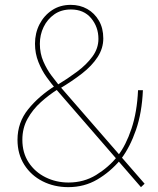

<svg xmlns="http://www.w3.org/2000/svg" viewBox="-20 -759 649 790"><path d="M208 -395Q191 -415 171.5 -442Q152 -469 138 -504Q124 -539 124 -579Q124 -623 142.5 -659Q161 -695 194 -717Q227 -739 271 -739Q309 -739 339 -722Q369 -705 387 -674Q405 -643 405 -601Q405 -560 381.5 -524Q358 -488 317.5 -456.5Q277 -425 225 -394L215 -409Q258 -435 297 -464Q336 -493 360.5 -526.5Q385 -560 385 -599Q385 -648 355 -684Q325 -720 272 -720Q232 -720 203.5 -700Q175 -680 159.5 -648Q144 -616 144 -579Q144 -539 158.5 -506Q173 -473 191.5 -448.5Q210 -424 222 -409L575 -3L560 11ZM261 11Q203 11 155.5 -13Q108 -37 80 -81Q52 -125 52 -184Q52 -255 96 -309.5Q140 -364 207 -406L217 -391Q182 -369 148.5 -339Q115 -309 93.5 -270.5Q72 -232 72 -184Q72 -130 98 -90.5Q124 -51 167.5 -29.5Q211 -8 262 -8Q325 -8 375.5 -39Q426 -70 464 -116L476 -102Q434 -52 380.5 -20.5Q327 11 261 11ZM466 -120Q498 -161 521 -229.5Q544 -298 548 -388H568Q564 -295 539.5 -224.5Q515 -154 479 -106Z"/></svg>

Font: Murecho Thin
Style: Regular
Weight: 100
Designer: Neil Summerour
Foundry: Positype
Version: Version 1.010